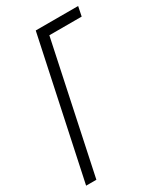

<svg xmlns="http://www.w3.org/2000/svg" viewBox="-181 -786 734 859"><g transform="rotate(-30 186.0 -357.0)"><path d="M54 0 195 -665H362L372 -714H153L1 0Z"/></g></svg>

Font: Noto Sans Display Condensed Light
Style: Italic
Weight: 300
Width: 3
Designer: Monotype Design team
Foundry: Monotype Imaging Inc.
Version: 1.000